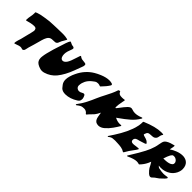

<svg xmlns="http://www.w3.org/2000/svg" viewBox="311 -2127 3504 3504"><g transform="rotate(45 2063.0 -375.0)"><path d="M332.5 0Q325.2 0 325.2 -14.6Q325.2 -35.6 339.8 -86.4Q343.8 -100.1 348.4 -114Q353 -127.9 357.4 -142.1Q372.1 -193.8 383.3 -246.6Q394 -296.4 409.7 -351.6Q418.5 -382.8 422.4 -411.1Q423.3 -417.5 423.3 -423.3Q423.3 -443.8 412.4 -462.2Q401.4 -480.5 360.8 -481Q320.3 -480 278.3 -470.7Q236.3 -461.4 194.3 -449.2Q191.9 -448.2 188.5 -448.2Q180.2 -448.2 179.7 -457V-461.4Q179.7 -506.8 189.9 -554.2Q200.7 -607.4 200.7 -644Q200.7 -655.3 199.7 -665V-666.5Q199.7 -668.5 200.2 -669.9Q200.7 -672.4 204.3 -675.8Q208 -679.2 233.2 -688.2Q258.3 -697.3 293.5 -705.8Q328.6 -714.4 363.8 -719.2L397.5 -724.6Q497.1 -742.7 593.8 -743.7Q639.6 -744.6 689 -747.1Q750 -750 810.1 -750Q818.8 -750 857.7 -749.8Q896.5 -749.5 957 -735.8Q962.9 -733.9 962.9 -728Q962.9 -726.6 962.4 -724.1Q959 -712.9 936 -677.2Q908.2 -633.8 899.4 -606Q894 -589.8 886.7 -575.2Q871.6 -547.4 841.8 -542.5Q822.8 -540 798.8 -540Q776.9 -540 756.3 -537.6Q705.6 -531.2 676.8 -480.5Q657.2 -446.3 641.6 -391.6Q636.2 -372.6 631.8 -355Q628.4 -340.3 598.1 -234.4Q582.5 -180.2 565.9 -126.5Q563.5 -118.2 561 -103.8Q558.6 -89.4 553.7 -73.2Q552.7 -69.3 549.3 -57.4Q545.9 -45.4 534.7 -34.9Q523.4 -24.4 513.2 -24.4Q502.9 -24.4 490.7 -29.3Q474.6 -35.6 456.5 -35.6Q429.2 -35.6 377.4 -14.6Q340.3 0 332.5 0Z M1041 0Q1017.6 0 998 -5.4Q953.1 -17.1 917.5 -39.1Q856 -75.7 856 -155.3Q856 -169.9 857.9 -185.5Q863.3 -235.4 876.5 -288.1Q891.1 -346.2 913.6 -424.8Q931.2 -485.4 946.3 -527.3Q960 -566.4 971.7 -605.5Q1014.6 -750 1037.1 -750L1039.6 -749.5Q1073.2 -732.4 1085 -728Q1104.5 -720.2 1127.4 -719.2Q1147.9 -717.3 1156.2 -698.7Q1157.2 -695.3 1157.2 -690.9Q1157.2 -683.6 1154.3 -672.4Q1152.8 -668.5 1138.7 -627.9Q1128.9 -605.5 1122.6 -583Q1110.4 -541 1110.4 -504.4Q1110.4 -468.3 1122.6 -437.5Q1140.6 -398.4 1176.3 -398.4Q1217.3 -398.4 1254.9 -455.1Q1286.6 -507.8 1317.9 -613.8Q1329.6 -651.9 1341.8 -686Q1345.7 -696.8 1355 -696.8Q1359.9 -696.8 1362.3 -692.4Q1386.2 -673.3 1411.9 -668Q1437.5 -662.6 1483.4 -659.2Q1493.7 -658.2 1504.4 -654.8Q1517.1 -650.9 1519.5 -637.2Q1520.5 -629.4 1520.5 -622.1Q1520.5 -610.8 1518.1 -601.1Q1513.2 -584 1504.9 -563.5Q1487.3 -522.9 1469.2 -468.3L1454.6 -428.7Q1389.6 -254.9 1299.3 -142.6Q1218.8 -44.9 1093.3 -7.8Q1066.9 0 1041 0Z M1646 0H1642.6Q1568.4 0 1529.3 -39.1Q1512.7 -55.7 1487.8 -91.3Q1456.5 -133.8 1456.5 -194.3Q1456.5 -235.8 1471.2 -286.1Q1485.8 -337.4 1510.3 -386.7Q1592.3 -560.1 1746.1 -652.8Q1797.9 -683.6 1857.9 -708.5Q1957.5 -750 2033.7 -750Q2062 -750 2087.9 -744.1Q2122.6 -737.8 2122.6 -719.2Q2122.6 -716.3 2121.6 -712.9Q2120.1 -707.5 2116.2 -700.7Q2077.6 -636.7 1998 -556.2Q1992.2 -551.3 1988.3 -551.3L1985.8 -551.8Q1955.6 -564.9 1927.7 -564.9Q1918 -564.9 1895 -561Q1872.1 -557.1 1817.1 -511Q1762.2 -464.8 1734.9 -410.6Q1721.7 -384.3 1714.4 -358.4Q1706.5 -331.5 1704.6 -293.5V-289.1Q1704.6 -253.4 1734.9 -231Q1755.9 -216.8 1780.3 -216.8Q1810.1 -216.8 1845.2 -238.3Q1862.8 -249 1875 -249Q1880.4 -249 1886.2 -248Q1897 -245.6 1905.5 -231Q1914.1 -216.3 1919.2 -199Q1924.3 -181.6 1925.8 -171.4Q1926.8 -164.6 1926.8 -157.2Q1926.8 -143.6 1922.9 -129.4Q1921.4 -125.5 1916.3 -111.1Q1911.1 -96.7 1883.3 -78.1Q1764.2 -1.5 1646 0Z M1921.9 0Q1914.6 0 1912.6 -7.8V-9.3Q1912.6 -11.2 1913.1 -13.2Q1914.1 -16.6 1917 -20.5Q1976.6 -98.1 2020 -182.9Q2063.5 -267.6 2099.6 -354.5Q2132.8 -429.7 2172.4 -503.9Q2202.1 -560.5 2229 -617.4Q2255.9 -674.3 2274.9 -732.4Q2279.3 -745.6 2308.6 -750Q2314.9 -750 2316.9 -743.7Q2335.4 -696.8 2383.3 -691.9Q2399.9 -689.9 2417.5 -689.9Q2448.7 -689.9 2481.4 -695.8H2482.4Q2489.7 -695.8 2489.7 -685.5V-682.1L2481 -639.6Q2472.2 -598.6 2466.8 -558.6L2466.3 -557.1Q2461.9 -526.9 2461.9 -497.1Q2461.9 -470.7 2470.7 -470.7Q2477.5 -470.7 2526.4 -536.6Q2564.9 -590.3 2609.4 -637.2Q2647.5 -676.3 2679.2 -676.3Q2692.9 -676.3 2708 -670.4Q2747.6 -655.8 2788.1 -655.8Q2802.2 -655.8 2836.7 -660.2Q2871.1 -664.6 2935.1 -690.9L2939.5 -691.4Q2943.8 -691.4 2946.3 -687.5Q2947.3 -685.1 2947.3 -682.1Q2947.3 -680.2 2946.8 -678.2L2945.3 -674.3Q2893.1 -583 2812.3 -513.4Q2731.4 -443.8 2645.5 -384.8L2602.5 -354Q2663.6 -320.3 2726.6 -320.3Q2744.1 -320.3 2763.2 -322.8H2764.2Q2769.5 -322.8 2771.5 -318.4Q2772.5 -315.9 2772.5 -313.5Q2772.5 -311.5 2771.5 -309.1L2770.5 -305.7Q2741.2 -254.4 2694.6 -188.7Q2647.9 -123 2591.6 -73.7Q2535.2 -24.4 2477.1 -22.5Q2426.3 -23.9 2400.9 -44.9Q2375.5 -65.9 2365.5 -100.1Q2355.5 -134.3 2350.1 -175.3Q2346.7 -199.2 2341.8 -224.1Q2314.5 -165.5 2283.2 -125Q2261.7 -100.6 2238.8 -78.1Q2208.5 -48.8 2182.1 -15.6Q2176.8 -9.3 2169.9 -9.3Q2165 -9.3 2162.1 -13.2Q2129.4 -61 2071.8 -61Q2066.4 -61 2030.8 -58.1Q1995.1 -55.2 1931.2 -3.9Q1925.8 0 1921.9 0Z M3135.3 0Q3132.8 0 3130.9 -1.5Q3092.3 -27.8 3044.4 -35.4Q2996.6 -43 2945.8 -44.4Q2938 -44.4 2930.7 -44.9Q2914.6 -46.9 2887.2 -46.9Q2861.8 -46.9 2825.4 -42.7Q2789.1 -38.6 2750 -5.4Q2746.6 -2.4 2742.7 -2.4Q2741.7 -2.4 2739 -2.9Q2736.3 -3.4 2734.9 -6.3Q2733.9 -8.8 2733.9 -11.2V-12.7L2735.4 -15.6Q2803.2 -114.3 2863.3 -218.3Q2923.3 -322.3 2961.9 -428.2Q2971.7 -454.1 2979 -480Q3002 -560.5 3002.2 -602.3Q3002.4 -644 3003.9 -648.9Q3005.4 -653.8 3011.7 -656.7Q3232.4 -750 3375 -750Q3398.4 -750 3420.9 -748Q3426.8 -747.1 3428.2 -742.2Q3428.7 -741.2 3428.7 -740.2Q3428.7 -738.8 3428.2 -737.3Q3427.7 -734.9 3425.3 -731.9Q3413.1 -715.8 3407.2 -695.8Q3403.8 -683.6 3401.9 -671.1Q3399.9 -658.7 3396.5 -647Q3395.5 -644 3392.8 -635Q3390.1 -626 3379.4 -612.8Q3360.4 -591.3 3337.4 -585.9Q3310.1 -579.6 3273.4 -579.6Q3251.5 -579.6 3229.5 -574.7Q3205.1 -566.9 3195.6 -550Q3186 -533.2 3181.2 -516.6L3176.8 -501.5Q3176.3 -500 3176.3 -498.5Q3176.3 -493.2 3183.1 -489.3Q3193.4 -482.4 3225.1 -474.6Q3300.8 -457.5 3327.6 -414.6Q3329.1 -412.6 3329.1 -409.7Q3329.1 -408.2 3328.6 -406.7L3327.6 -403.3Q3325.7 -396.5 3243.2 -371.6Q3224.6 -366.2 3206.5 -360.4Q3195.8 -356.9 3183.1 -354Q3156.7 -348.6 3133.3 -337.4Q3112.3 -327.1 3105.5 -303.2L3104 -298.3Q3102.5 -289.1 3102.5 -281.7Q3102.5 -257.8 3116.9 -246.6Q3131.3 -235.4 3158.2 -235.4Q3186 -235.4 3224.1 -242.2Q3254.4 -248 3277.8 -248Q3286.1 -248 3293.9 -247.1Q3299.3 -246.6 3299.3 -240.7Q3299.3 -239.3 3298.8 -236.8L3297.9 -234.4Q3276.9 -195.3 3248.5 -161.1Q3196.8 -95.2 3147.9 -7.8Q3143.1 0 3135.3 0Z M3746.1 -437.5Q3768.1 -437.5 3802 -439.5Q3835.9 -441.4 3872.6 -450.9Q3909.2 -460.4 3930.2 -481.9Q3939 -491.2 3942.9 -503.4Q3944.8 -511.2 3944.8 -520Q3944.8 -529.8 3942.4 -541Q3934.1 -567.4 3906.2 -586.9Q3881.3 -605 3852.1 -605Q3848.1 -605 3829.8 -603.5Q3811.5 -602.1 3787.1 -562.5Q3759.8 -509.3 3743.7 -454.1L3737.8 -437.5ZM3624 -239.7Q3613.3 -212.4 3599.6 -184.1Q3566.4 -114.7 3507.3 -53.2Q3502.4 -47.4 3496.6 -47.4L3493.7 -47.9Q3463.9 -57.6 3432.6 -57.6Q3366.7 -57.6 3249.5 -1.5Q3246.1 0 3243.7 0Q3239.7 0 3236.8 -2.9Q3234.9 -4.4 3234.9 -7.3Q3234.9 -8.8 3235.4 -10.3Q3235.8 -12.7 3278.3 -81.1Q3348.6 -191.9 3410.2 -308.6Q3456.1 -395.5 3481 -481.4Q3493.7 -525.4 3498.5 -560.1Q3502.4 -588.4 3511.2 -619.6Q3512.7 -625 3519.5 -646.2Q3526.4 -667.5 3556.6 -690.4Q3593.3 -714.4 3632.1 -727.3Q3670.9 -740.2 3709.5 -749.5Q3710.9 -750 3712.9 -750Q3720.2 -750 3720.7 -741.7Q3719.7 -709 3710.9 -675.3Q3706.1 -656.7 3703.1 -638.2Q3759.3 -675.3 3820.3 -698.7Q3890.1 -725.6 3953.1 -725.6Q4005.4 -725.6 4048.8 -702.1Q4107.9 -667.5 4122.1 -594.2Q4126.5 -572.8 4126.5 -550.8Q4126.5 -519 4117.2 -486.8Q4111.3 -465.8 4101.1 -444.8Q4066.4 -376.5 4009.3 -338.4Q3926.8 -283.2 3823.7 -283.2Q3796.4 -283.2 3771.5 -287.1Q3793 -262.7 3812.5 -257.3Q3890.1 -241.2 3936 -241.2Q3968.3 -241.2 4003.9 -248Q4019.5 -251 4029.3 -251Q4045.9 -251 4045.9 -241.2Q4045.9 -239.3 4045.4 -236.8Q4038.1 -210.9 3943.8 -127.9Q3926.8 -114.3 3905.3 -100.6Q3874 -81.5 3853.5 -60.5Q3829.1 -30.8 3806.2 -30.8Q3778.8 -30.8 3752.4 -54.7Q3734.4 -70.3 3710.4 -98.1Q3682.6 -127.9 3653.3 -190.9Q3636.7 -218.3 3624 -239.7Z"/></g></svg>

Font: Weird Comic
Style: Italic
Weight: 400
Italic angle: -16°
Designer: GGBotNet
Foundry: GGBotNet
Version: 0.80